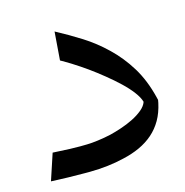

<svg xmlns="http://www.w3.org/2000/svg" viewBox="-71 -474 520 539"><g transform="rotate(-15 189.5 -204.0)"><path d="M132.8 -407.2Q169.4 -387.7 204.6 -365.5Q239.7 -343.3 270 -314Q301.8 -283.7 325.4 -245.1Q349.1 -206.5 361.8 -154.8L363.8 -146.5L362.3 -138.2Q356.4 -110.8 344.5 -90.1Q332.5 -69.3 315.2 -54.2Q297.9 -39.1 275.6 -28.8Q253.4 -18.6 227.1 -12.7Q181.2 -1.5 127 -1H111.3Q64.5 -1 14.2 -3.4L39.6 -80.1Q66.4 -78.6 89.4 -77.6Q104.5 -77.1 118.7 -77.1Q125.5 -77.1 138.9 -77.4Q152.3 -77.6 171.1 -80.1Q189.9 -82.5 209.5 -86.9Q223.6 -90.3 241.9 -96.4Q260.3 -102.5 277.1 -110.8Q293.9 -119.1 306.6 -129.6Q319.3 -140.1 323.2 -151.9Q319.3 -165.5 307.1 -181.6Q294.9 -197.8 277.3 -214.4Q259.8 -231 239 -247.8Q218.3 -264.6 197.8 -279.3Q177.2 -293.9 158.4 -305.7Q139.6 -317.4 126.5 -324.7Z"/></g></svg>

Font: Dima Niloofar
Style: Regular
Weight: 400
Designer: R.Balvardi
Foundry: Dima Software Group
Version: Version 3.00;November 13, 2018;FontCreator 11.5.0.2427 64-bi